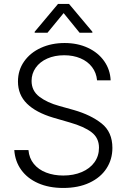

<svg xmlns="http://www.w3.org/2000/svg" viewBox="-20 -933 638 965"><path d="M302.7 -655.3Q254.9 -655.3 217.5 -638.7Q180.2 -622.1 159.4 -592.5Q138.7 -563 138.7 -526.4Q138.7 -476.6 178 -446.8Q217.3 -417 278.3 -400.4L351.6 -379.9Q436.5 -355.5 490.7 -312.5Q544.9 -269.5 544.9 -189.5Q544.9 -131.8 515.1 -86.2Q485.4 -40.5 429.4 -14.4Q373.5 11.7 297.9 11.7Q226.1 11.7 171.9 -12.2Q117.7 -36.1 86.7 -79.1Q55.7 -122.1 51.8 -178.7H123Q126.5 -138.2 149.9 -109.4Q173.3 -80.6 211.9 -65.7Q250.5 -50.8 297.9 -50.8Q349.6 -50.8 390.6 -68.1Q431.6 -85.4 454.6 -117.2Q477.5 -148.9 477.5 -190.4Q477.5 -239.7 440.2 -268.3Q402.8 -296.9 331.1 -317.4L247.1 -341.8Q160.6 -367.7 115.5 -412.1Q70.3 -456.5 70.3 -523.4Q70.3 -580.1 101.1 -624Q131.8 -668 185.3 -692.4Q238.8 -716.8 304.7 -716.8Q370.1 -716.8 421.9 -692.6Q473.6 -668.5 503.7 -625.7Q533.7 -583 536.1 -529.3H467.8Q464.4 -567.4 442.6 -595.9Q420.9 -624.5 384.5 -639.9Q348.1 -655.3 302.7 -655.3ZM299.8 -867.2 218.8 -768.6H154.3V-773.4L271.5 -913.1H327.1L444.3 -773.4V-768.6H379.9Z"/></svg>

Font: Pretendard GOV Light
Style: Regular
Weight: 300
Designer: Base glyphs from Inter by Rasmus Andersson; Hangeul glyphs from Noto Sans CJK(Source Han Sans) by Jang Soo-young and Kan
Foundry: Kil Hyung-jin
Version: Version 1.309